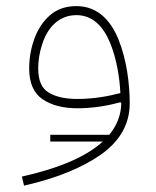

<svg xmlns="http://www.w3.org/2000/svg" viewBox="-20 -345 505 623"><path d="M143.1 92.3V114.3H313.5C260.7 162.6 173.3 200.7 50.8 228L58.1 257.3C163.6 233.4 247.1 199.2 308.6 155.8C370.1 111.8 400.9 56.6 400.9 -9.8C400.9 -74.7 390.6 -151.9 364.7 -216.3C338.9 -280.8 294.9 -325.2 228 -325.2C193.4 -325.2 165 -315.4 142.1 -295.4C119.1 -275.4 102.5 -249.5 91.3 -218.8C80.1 -187.5 74.7 -155.3 74.7 -122.6C74.7 -75.7 89.4 -42.5 118.2 -22.9C147 -3.4 184.6 6.3 231.4 6.3C285.6 6.3 332 -2.9 371.1 -13.2L373.5 -10.3C373 27.3 359.9 61.5 334.5 92.3ZM370.6 -43C333 -33.2 285.6 -23.9 231.4 -23.9C191.9 -23.9 161.1 -30.8 138.2 -44.4C115.2 -58.1 104 -84 104 -122.6C104 -149.4 108.4 -175.8 117.2 -202.6C134.8 -255.9 170.9 -295.9 228 -295.9C280.8 -295.9 314.9 -259.3 336.9 -207C358.4 -154.8 368.2 -93.3 370.6 -43Z"/></svg>

Font: Estedad Thin
Style: Regular
Weight: 100
Designer: Amin Abedi
Version: Version 7.3